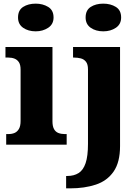

<svg xmlns="http://www.w3.org/2000/svg" viewBox="-20 -794 770 1054"><path d="M14 0V-58H26Q46 -58 60.5 -64.5Q75 -71 84 -86.5Q93 -102 93 -130V-412Q93 -438 84 -452Q75 -466 60 -472Q45 -478 26 -478H10V-536H268V-128Q268 -101 276.5 -85.5Q285 -70 300.5 -64Q316 -58 335 -58H346V0ZM176 -622Q135 -622 107 -641.5Q79 -661 79 -698Q79 -738 107 -756Q135 -774 176 -774Q215 -774 244.5 -756Q274 -738 274 -698Q274 -661 244.5 -641.5Q215 -622 176 -622ZM343 240V172H350Q386 172 411.5 156Q437 140 450 101.5Q463 63 463 -4V-413Q463 -441 452 -455Q441 -469 423.5 -473.5Q406 -478 385 -478H381V-536H639V8Q639 97 603.5 148Q568 199 506 219.5Q444 240 365 240ZM547 -622Q506 -622 478 -641.5Q450 -661 450 -698Q450 -738 478 -756Q506 -774 547 -774Q587 -774 616 -756Q645 -738 645 -698Q645 -661 616 -641.5Q587 -622 547 -622Z"/></svg>

Font: Noto Rashi Hebrew ExtraBold
Style: Regular
Weight: 800
Version: Version 1.006